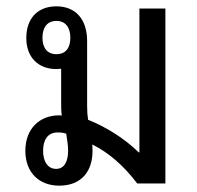

<svg xmlns="http://www.w3.org/2000/svg" viewBox="-20 -579 623 606"><path d="M272 -102C272 -109 272 -116 271 -123C322 -98 370 -57 413 0H502V-552H420V-98H418C372 -143 313 -179 258 -201C256 -213 255 -227 255 -244V-449C255 -519 218 -559 158 -559C99 -559 63 -521 63 -459C63 -398 101 -361 158 -361C163 -361 168 -362 173 -362V-258C173 -242 173 -227 175 -214C172 -215 169 -215 167 -215C105 -215 60 -173 60 -103C60 -34 104 7 167 7C240 7 272 -42 272 -102ZM158 -408C129 -408 114 -428 114 -460C114 -492 129 -513 158 -513C187 -513 202 -492 202 -460C202 -427 187 -408 158 -408ZM157 -46C131 -46 116 -69 116 -103C116 -138 131 -161 162 -161C172 -161 181 -160 189 -157C191 -141 195 -123 195 -104C195 -69 183 -46 157 -46Z"/></svg>

Font: Noto Sans Thai Looped SemiCondensed
Style: Regular
Weight: 400
Width: 4
Designer: Sasikarn Vongin, Ben Mitchell
Foundry: The Fontpad Ltd
Version: Version 1.001